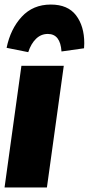

<svg xmlns="http://www.w3.org/2000/svg" viewBox="-23 -823 390 843"><path d="M257 -534 183 0H-3L71 -534ZM6 -613Q23 -696 72.5 -749.5Q122 -803 200 -803Q275 -803 311 -755.5Q347 -708 347 -633Q347 -619 346 -611L247 -597Q242 -674 187 -674Q157 -674 135 -652.5Q113 -631 101 -594Z"/></svg>

Font: Fira Sans Condensed Black
Style: Italic
Weight: 900
Width: 3
Italic angle: -8°
Designer: Carrois Corporate & Edenspiekermann AG
Foundry: Carrois Corporate GbR & Edenspiekermann AG
Version: Version 4.203